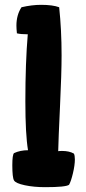

<svg xmlns="http://www.w3.org/2000/svg" viewBox="-20 -774 358 795"><path d="M31 -90Q31 -133 38 -140Q64 -152 96 -152Q85 -218 85 -354Q85 -514 95 -632Q66 -632 50 -636Q48 -656 48 -668Q48 -712 69 -744Q112 -754 150 -754Q198 -754 225 -744Q235 -650 235 -545Q235 -471 228.5 -334Q222 -197 221 -148Q226 -149 237 -149Q267 -149 286 -138Q290 -130 290 -114Q290 -90 282 -56.5Q274 -23 266 -9Q253 1 167 1Q120 1 82.5 -7Q45 -15 38 -27Q31 -39 31 -90Z"/></svg>

Font: Gorditas
Style: Regular
Weight: 400
Designer: Gustavo Dipre (gbrenda1987@gmail.com)
Foundry: Gustavo Dipre (gbrenda1987@gmail.com)
Version: Version 1.001